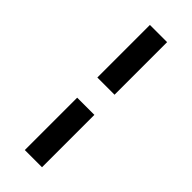

<svg xmlns="http://www.w3.org/2000/svg" viewBox="-214 -646 687 687"><g transform="rotate(45 129.0 -302.5)"><path d="M173 -353H86V-619H173ZM173 14H86V-251H173Z"/></g></svg>

Font: GFS Artemisia
Style: Bold
Weight: 700
Designer: Designed by Takis Katsoulidis.
Foundry: Designed by Takis Katsoulidis.
Version: Version 1.0